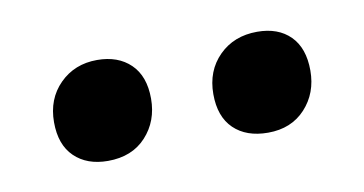

<svg xmlns="http://www.w3.org/2000/svg" viewBox="-31 -662 446 235"><g transform="rotate(-10 192.0 -544.0)"><path d="M89 -482Q63 -482 47.5 -497Q32 -512 32 -540Q32 -569 50.5 -587.5Q69 -606 97 -606Q123 -606 138.5 -591Q154 -576 154 -548Q154 -520 136.5 -501Q119 -482 89 -482ZM288 -482Q261 -482 245.5 -497Q230 -512 230 -540Q230 -569 248.5 -587.5Q267 -606 296 -606Q322 -606 337 -591Q352 -576 352 -548Q352 -520 334.5 -501Q317 -482 288 -482Z"/></g></svg>

Font: Akaya Telivigala
Style: Regular
Weight: 400
Designer: Vaishnavi Murthy Yerkadithaya, Juan Luis Blanco Aristondo
Version: Version 1.002; ttfautohint (v1.8.3)